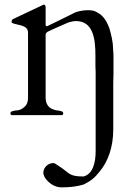

<svg xmlns="http://www.w3.org/2000/svg" viewBox="-20 -497 604 829"><path d="M341 265C309 265 292 262 275 250C254 233 240 223 222 212C218 209 215 208 214 208C213 207 212 207 211 207C187 207 167 226 167 250C168 258 171 266 176 273C189 291 214 312 245 312C284 312 313 308 340 300C370 286 389 271 410 244C446 201 469 139 469 62V-104C469 -132 469 -157 470 -180V-247C470 -259 470 -272 468 -288C468 -319 459 -351 452 -376C441 -404 427 -429 402 -442C391 -450 377 -453 361 -453C338 -453 311 -448 296 -439C259 -421 222 -402 184 -384H181C179 -384 178 -386 177 -389V-465C177 -473 174 -477 169 -477C168 -477 167 -477 166 -476L162 -474L37 -415C34 -414 32 -412 32 -410C30 -408 30 -406 30 -405C30 -402 30 -400 32 -398C55 -387 101 -391 101 -356V-76C101 -61 98 -50 92 -42C82 -30 67 -20 48 -20C38 -18 25 -17 25 -8C25 -3 27 -1 30 0H248C251 -1 253 -3 253 -8C253 -17 240 -18 230 -20C222 -20 214 -23 206 -26C189 -33 177 -49 177 -76V-349C179 -355 184 -360 190 -362C223 -378 247 -387 275 -400C288 -403 295 -406 308 -406C382 -406 392 -330 392 -257V-211C393 -197 393 -184 393 -171V155C393 206 381 254 341 265Z"/></svg>

Font: fbb
Style: Regular
Weight: 400
Designer: David J. Perry, Michael Sharpe
Version: Version 1.045